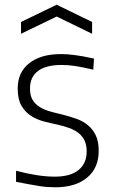

<svg xmlns="http://www.w3.org/2000/svg" viewBox="-20 -782 483 813"><path d="M69 -689 220 -762 370 -689V-639L220 -712L69 -639ZM215 11Q199 11 183 10Q167 9 147.5 6Q128 3 104 -1.5Q80 -6 48 -12V-59Q93 -47 134.5 -40.5Q176 -34 212 -34Q278 -34 312.5 -62Q347 -90 347 -141Q347 -169 337.5 -188Q328 -207 311.5 -219.5Q295 -232 273 -240Q251 -248 225 -254Q195 -260 165 -268Q135 -276 110.5 -292Q86 -308 70.5 -335Q55 -362 55 -407Q55 -476 104 -514.5Q153 -553 238 -553Q253 -553 266 -552Q279 -551 295 -549Q311 -547 331 -543.5Q351 -540 378 -534L375 -487Q328 -498 298 -502.5Q268 -507 241 -507Q175 -507 141 -481.5Q107 -456 107 -407Q107 -378 117.5 -360Q128 -342 146.5 -330Q165 -318 189 -311Q213 -304 240 -298Q272 -290 301 -280Q330 -270 351.5 -252.5Q373 -235 385.5 -209Q398 -183 398 -143Q398 -71 349 -30Q300 11 215 11Z"/></svg>

Font: Encode Sans Normal
Style: ExtraLight
Weight: 200
Designer: Pablo Impallari, Andres Torresi
Foundry: Pablo Impallari, Andres Torresi
Version: Version 1.000; ttfautohint (v1.00) -l 8 -r 50 -G 200 -x 14 -